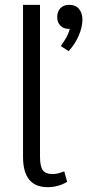

<svg xmlns="http://www.w3.org/2000/svg" viewBox="-20 -762 360 792"><path d="M75 -115V-742H145V-116Q145 -76 156.5 -60Q168 -44 197 -44Q217 -44 245 -55L257 -12Q221 10 176 10Q75 10 75 -115ZM320 -681Q320 -650 304.5 -614.5Q289 -579 263 -551L231 -572Q234 -577 243.5 -591Q253 -605 259 -618Q265 -631 268 -643H262Q242 -643 229 -656.5Q216 -670 216 -691Q216 -714 229 -728Q242 -742 265 -742Q292 -742 306 -725Q320 -708 320 -681Z"/></svg>

Font: Sarabun Light
Style: Regular
Weight: 300
Designer: Suppakit Chalermlarp | Katatrad Co.,Ltd.
Foundry: Cadson Demak Co.,Ltd.
Version: Version 1.000; ttfautohint (v1.6)